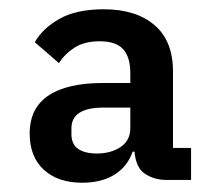

<svg xmlns="http://www.w3.org/2000/svg" viewBox="-20 -724 474 414"><path d="M392 -336H339Q313 -336 293 -349Q273 -362 270 -397H266Q255 -365 227 -347.5Q199 -330 157 -330Q105 -330 74.5 -358Q44 -386 44 -436Q44 -491 84.5 -518Q125 -545 201 -545H261V-566Q261 -601 245.5 -618Q230 -635 195 -635Q162 -635 141 -621.5Q120 -608 107 -588L55 -633Q72 -663 108.5 -683.5Q145 -704 204 -704Q273 -704 313 -670Q353 -636 353 -570V-405H392ZM203 -492Q134 -492 134 -447V-435Q134 -413 148.5 -403Q163 -393 189 -393Q219 -393 240 -407Q261 -421 261 -448V-492Z"/></svg>

Font: IBM Plex Sans Arabic SemiBold
Style: Regular
Weight: 600
Designer: Mike Abbink, Paul van der Laan, Pieter van Rosmalen, Wael Morcos, Khajak Apelian
Foundry: Bold Monday
Version: Version 1.1